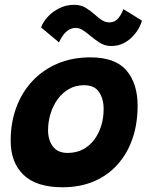

<svg xmlns="http://www.w3.org/2000/svg" viewBox="-20 -771 625 802"><path d="M241.5 11.2Q132.1 11.2 78.4 -40.5Q24.6 -92.2 24.6 -183.1Q24.6 -259.6 48.5 -323.3Q72.4 -387 116.4 -433.6Q160.5 -480.1 221.6 -505.8Q282.8 -531.4 357.2 -531.4Q461.8 -531.4 508.2 -476.8Q554.8 -422.2 554.8 -329.4Q554.8 -254.2 533.4 -191.9Q512 -129.6 471.2 -84Q430.5 -38.4 372.6 -13.6Q314.8 11.2 241.5 11.2ZM262.4 -132.2Q298.8 -132.2 326.8 -147.2Q354.8 -162.1 374 -188Q393.2 -213.9 403.1 -246.8Q412.9 -279.6 412.9 -315.5Q412.9 -357.9 393.8 -386.5Q374.8 -415.1 331 -415.1Q296 -415.1 268.2 -399.3Q240.4 -383.5 220.9 -356.5Q201.4 -329.5 191.1 -295.9Q180.8 -262.4 180.8 -227Q180.8 -185.9 201 -159.1Q221.2 -132.2 262.4 -132.2ZM151.6 -656.4Q159.8 -679.5 179.8 -701.1Q199.9 -722.8 228.2 -736.8Q256.6 -750.9 289.5 -750.9Q318.4 -750.9 338.8 -738Q359.1 -725.1 375.9 -710.2Q390.1 -697.2 404.8 -687.4Q419.5 -677.5 437.4 -677.5Q459.8 -677.5 474.1 -694.8Q488.4 -712.1 495.2 -732.9L572.8 -685Q570.5 -673.1 561 -655.3Q551.5 -637.5 535.4 -620Q519.4 -602.5 496.6 -590.6Q473.8 -578.8 444.6 -578.8Q417.8 -578.8 396.1 -592.8Q374.4 -606.9 356 -622.5Q340.9 -635.5 326.3 -644.9Q311.8 -654.4 297.1 -654.4Q277.8 -654.4 263.4 -643.7Q249.1 -633 240.1 -618.8Q231 -604.6 226.4 -594Z"/></svg>

Font: Grandstander Thin
Style: Italic
Weight: 100
Italic angle: -15°
Designer: Tyler Finck
Foundry: Etcetera Type Co
Version: Version 1.200